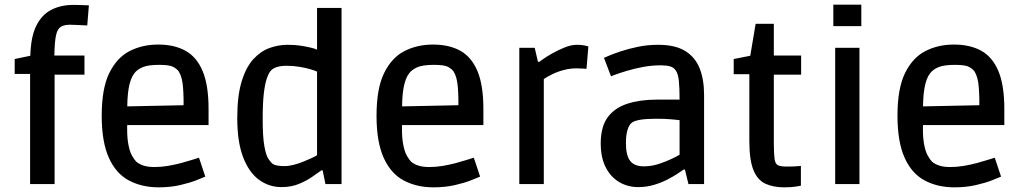

<svg xmlns="http://www.w3.org/2000/svg" viewBox="-20 -789 4385 823"><path d="M109 0V-472H43V-536L110 -550Q112 -631 135.5 -678.5Q159 -726 200 -747Q241 -768 295 -768Q307 -768 322.5 -767.5Q338 -767 349.5 -766.5Q361 -766 361 -766L354 -680Q354 -680 340.5 -680.5Q327 -681 309.5 -682Q292 -683 280 -683Q255 -683 240.5 -674Q226 -665 220 -637Q214 -609 213 -551H342V-469H214V0Z M660 14Q588 14 532.5 -15.5Q477 -45 446.5 -113Q416 -181 416 -293Q416 -410 448.5 -476Q481 -542 535.5 -570Q590 -598 658 -598Q727 -598 775 -571.5Q823 -545 848.5 -484.5Q874 -424 874 -322V-253H477L526 -270Q523 -213 529 -177Q535 -141 545.5 -122.5Q556 -104 564 -96Q577 -85 596 -79Q615 -73 642 -73Q671 -73 700.5 -78Q730 -83 756 -90Q782 -97 802.5 -103.5Q823 -110 833 -113L860 -32Q851 -28 822 -16.5Q793 -5 751.5 4.5Q710 14 660 14ZM526 -301 478 -332 815 -339 767 -306Q768 -370 764.5 -415Q761 -460 746 -483Q739 -493 723 -502Q707 -511 663 -511Q615 -511 591.5 -501Q568 -491 556 -475Q522 -432 526 -301Z M1187 13Q1133 13 1090 -18.5Q1047 -50 1022 -115.5Q997 -181 997 -283Q997 -379 1016 -440.5Q1035 -502 1066.5 -536Q1098 -570 1136 -583.5Q1174 -597 1213 -597Q1245 -597 1270 -593Q1295 -589 1313.5 -584.5Q1332 -580 1339 -576V-755H1444V0H1375L1363 -59H1358Q1342 -48 1318 -31Q1294 -14 1261 -0.5Q1228 13 1187 13ZM1199 -77Q1218 -77 1239 -82.5Q1260 -88 1280 -96Q1300 -104 1316 -111.5Q1332 -119 1339 -124V-482Q1331 -486 1311 -492Q1291 -498 1264.5 -502.5Q1238 -507 1209 -507Q1158 -507 1140 -485Q1132 -476 1124 -453.5Q1116 -431 1111 -389.5Q1106 -348 1106 -279Q1106 -203 1113 -163.5Q1120 -124 1130 -109Q1140 -94 1146 -89Q1154 -82 1168 -79.5Q1182 -77 1199 -77Z M1838 14Q1766 14 1710.5 -15.5Q1655 -45 1624.5 -113Q1594 -181 1594 -293Q1594 -410 1626.5 -476Q1659 -542 1713.5 -570Q1768 -598 1836 -598Q1905 -598 1953 -571.5Q2001 -545 2026.5 -484.5Q2052 -424 2052 -322V-253H1655L1704 -270Q1701 -213 1707 -177Q1713 -141 1723.5 -122.5Q1734 -104 1742 -96Q1755 -85 1774 -79Q1793 -73 1820 -73Q1849 -73 1878.5 -78Q1908 -83 1934 -90Q1960 -97 1980.5 -103.5Q2001 -110 2011 -113L2038 -32Q2029 -28 2000 -16.5Q1971 -5 1929.5 4.5Q1888 14 1838 14ZM1704 -301 1656 -332 1993 -339 1945 -306Q1946 -370 1942.5 -415Q1939 -460 1924 -483Q1917 -493 1901 -502Q1885 -511 1841 -511Q1793 -511 1769.5 -501Q1746 -491 1734 -475Q1700 -432 1704 -301Z M2206 0V-584H2272L2286 -524H2292Q2292 -524 2307 -535Q2322 -546 2347 -560Q2372 -574 2400 -585.5Q2428 -597 2454 -597Q2475 -597 2488.5 -593.5Q2502 -590 2502 -590L2494 -494Q2494 -494 2479.5 -495Q2465 -496 2451 -496Q2424 -496 2397 -489Q2370 -482 2347.5 -471Q2325 -460 2311 -450V0Z M2716 13Q2670 13 2633.5 -9Q2597 -31 2576 -72.5Q2555 -114 2555 -174Q2555 -246 2585 -286.5Q2615 -327 2669.5 -344.5Q2724 -362 2796 -362H2893Q2893 -410 2890 -441.5Q2887 -473 2876 -488Q2868 -500 2852 -504.5Q2836 -509 2813 -509Q2774 -509 2736.5 -502Q2699 -495 2667.5 -485.5Q2636 -476 2617.5 -469Q2599 -462 2599 -462L2569 -541Q2569 -541 2588.5 -549.5Q2608 -558 2641 -569Q2674 -580 2715 -588.5Q2756 -597 2801 -597Q2874 -597 2917 -570.5Q2960 -544 2979 -496Q2998 -448 2998 -382V0H2931L2916 -62H2910Q2903 -57 2885 -45Q2867 -33 2841 -19.5Q2815 -6 2783 3.5Q2751 13 2716 13ZM2740 -76Q2773 -76 2804.5 -86.5Q2836 -97 2860 -108.5Q2884 -120 2893 -126V-274Q2884 -275 2858.5 -277.5Q2833 -280 2792 -280Q2708 -280 2687 -262Q2676 -253 2669.5 -231Q2663 -209 2663 -176Q2663 -123 2681 -99.5Q2699 -76 2740 -76Z M3341 14Q3296 14 3262 -1Q3228 -16 3210 -59Q3192 -102 3192 -185V-471H3125V-536L3196 -550L3219 -687H3297V-551H3414V-469H3297V-180Q3297 -131 3300 -108.5Q3303 -86 3315 -80.5Q3327 -75 3352 -75Q3368 -75 3381.5 -75.5Q3395 -76 3404 -77Q3413 -78 3413 -78V7Q3413 7 3393 10.5Q3373 14 3341 14Z M3560 0V-584H3664V0ZM3552 -677V-769H3672V-677Z M4071 14Q3999 14 3943.5 -15.5Q3888 -45 3857.5 -113Q3827 -181 3827 -293Q3827 -410 3859.5 -476Q3892 -542 3946.5 -570Q4001 -598 4069 -598Q4138 -598 4186 -571.5Q4234 -545 4259.5 -484.5Q4285 -424 4285 -322V-253H3888L3937 -270Q3934 -213 3940 -177Q3946 -141 3956.5 -122.5Q3967 -104 3975 -96Q3988 -85 4007 -79Q4026 -73 4053 -73Q4082 -73 4111.5 -78Q4141 -83 4167 -90Q4193 -97 4213.5 -103.5Q4234 -110 4244 -113L4271 -32Q4262 -28 4233 -16.5Q4204 -5 4162.5 4.5Q4121 14 4071 14ZM3937 -301 3889 -332 4226 -339 4178 -306Q4179 -370 4175.5 -415Q4172 -460 4157 -483Q4150 -493 4134 -502Q4118 -511 4074 -511Q4026 -511 4002.5 -501Q3979 -491 3967 -475Q3933 -432 3937 -301Z"/></svg>

Font: Ruda SemiBold
Style: Regular
Weight: 600
Designer: Mariela Monsalve and Angelina Sanchez
Foundry: Mariela Monsalve and Angelina Sanchez
Version: Version 2.001